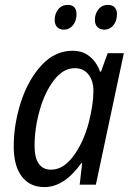

<svg xmlns="http://www.w3.org/2000/svg" viewBox="-20 -753 536 783"><path d="M36 -156Q36 -247 65.5 -337.5Q95 -428 149.5 -487Q204 -546 276 -546Q317 -546 345.5 -523Q374 -500 388 -461H392L419 -536H485L371 0H305L315 -88H312Q242 10 161 10Q102 10 69 -33Q36 -76 36 -156ZM342 -253Q361 -328 361 -382Q361 -424 340.5 -449.5Q320 -475 285 -475Q238 -475 200.5 -426.5Q163 -378 142 -304Q121 -230 121 -158Q121 -110 138 -85.5Q155 -61 188 -61Q238 -61 279 -116Q320 -171 342 -253ZM203 -672Q203 -697 217.5 -715Q232 -733 256 -733Q292 -733 292 -695Q292 -667 277 -649.5Q262 -632 241 -632Q223 -632 213 -642.5Q203 -653 203 -672ZM367 -672Q367 -697 381.5 -715Q396 -733 420 -733Q438 -733 447.5 -723Q457 -713 457 -695Q457 -667 442 -649.5Q427 -632 406 -632Q388 -632 377.5 -642.5Q367 -653 367 -672Z"/></svg>

Font: Noto Sans UI Narrow
Style: Italic
Weight: 400
Width: 4
Italic angle: -12°
Designer: Monotype Design Team
Foundry: Monotype Imaging Inc.
Version: Version 1.001